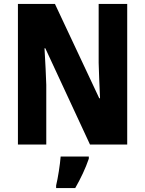

<svg xmlns="http://www.w3.org/2000/svg" viewBox="-20 -734 736 975"><path d="M626 0V-714H481V-415C482 -364 485 -310 488 -235H484L259 -714H71V0H215V-303C213 -352 211 -411 206 -489H210L437 0ZM431 72V61H288C285 102 274 171 265 208V221H362C390 172 414 122 431 72Z"/></svg>

Font: Noto Sans Gujarati Condensed ExtraBold
Style: Regular
Weight: 800
Width: 3
Designer: Jelle Bosma - Monotype Design Team, Universal Thirst
Foundry: Monotype Imaging Inc.
Version: Version 2.106